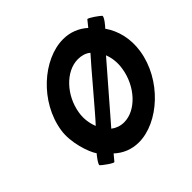

<svg xmlns="http://www.w3.org/2000/svg" viewBox="-147 -718 873 873"><g transform="rotate(-45 289.0 -282.0)"><path d="M67 -283C56 -213 86 -125 107 -95C102 -90 73 -53 78 -47C83 -41 131 -5 136 -10L161 -40C192 -11 232 6 278 6C406 6 551 -125 575 -283C586 -353 570 -418 535 -468C541 -473 573 -511 567 -519C562 -525 514 -560 508 -556L483 -525C452 -553 412 -570 366 -570C237 -570 91 -441 67 -283ZM181 -283C196 -378 271 -458 349 -458C372 -458 394 -452 410 -438C379 -405 223 -218 192 -186C181 -213 175 -247 181 -283ZM233 -127 452 -380C463 -351 467 -319 461 -283C446 -188 373 -106 295 -106C271 -106 250 -114 233 -127Z"/></g></svg>

Font: Ampere
Style: SCCndIta
Weight: 400
Version: Version 1